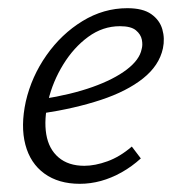

<svg xmlns="http://www.w3.org/2000/svg" viewBox="-20 -441 431 469"><path d="M175 8Q123 8 88.5 -17Q54 -42 42 -87.5Q30 -133 43 -193Q57 -254 93.5 -306Q130 -358 181.5 -389.5Q233 -421 291 -421Q329 -421 349.5 -406.5Q370 -392 376.5 -369.5Q383 -347 378 -323Q369 -281 329.5 -249.5Q290 -218 226.5 -197Q163 -176 83 -164L84 -199Q154 -210 206 -228.5Q258 -247 289.5 -271Q321 -295 326 -321Q329 -331 326.5 -344Q324 -357 312 -367Q300 -377 273 -377Q231 -377 195.5 -351Q160 -325 134.5 -283.5Q109 -242 98 -196Q87 -149 93 -113Q99 -77 123 -56.5Q147 -36 186 -36Q212 -36 242.5 -47Q273 -58 302 -83L324 -54Q302 -34 277 -20Q252 -6 226.5 1Q201 8 175 8Z"/></svg>

Font: Ysabeau Infant Light
Style: Italic
Weight: 300
Italic angle: -12°
Designer: Christian Thalmann (Catharsis Fonts)
Version: Version 2.001;gftools[0.9.30]; featfreeze: ss01,ss02,lnum